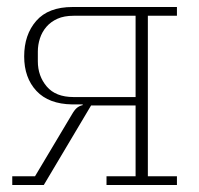

<svg xmlns="http://www.w3.org/2000/svg" viewBox="-20 -528 567 548"><path d="M15 -25H80L185 -201Q193 -215 200 -220.5Q207 -226 216 -228V-230H186Q119 -231 84 -268.5Q49 -306 49 -367Q49 -429 83.5 -468.5Q118 -508 187 -508H485V-483H402V-25H485V0H284V-25H367V-227H240L105 0H15ZM367 -251V-483H190Q163 -483 144 -474.5Q125 -466 112.5 -451.5Q100 -437 94 -418.5Q88 -400 88 -381V-353Q88 -311 113.5 -281Q139 -251 190 -251Z"/></svg>

Font: IBM Plex Serif ExtraLight
Style: Regular
Weight: 200
Designer: Mike Abbink, Paul van der Laan, Pieter van Rosmalen
Foundry: Bold Monday
Version: Version 2.5